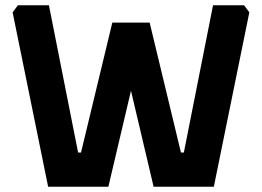

<svg xmlns="http://www.w3.org/2000/svg" viewBox="-20 -710 996 730"><path d="M28 -663 48 -690H166L277 -130H288L407 -624H549L668 -130H679L790 -690H908L928 -663L793 0H564L478 -365L392 0H163Z"/></svg>

Font: Oxanium
Style: Bold
Weight: 700
Designer: Severin Meyer
Version: Version 2.000